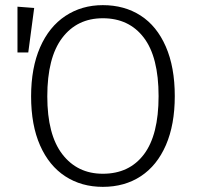

<svg xmlns="http://www.w3.org/2000/svg" viewBox="-20 -716 766 747"><path d="M660 -342Q660 -231 625.5 -151.5Q591 -72 528 -30.5Q465 11 380 11Q297 11 234 -30Q171 -71 136 -150Q101 -229 101 -341Q101 -452 136 -532Q171 -612 234.5 -654Q298 -696 380 -696Q464 -696 527 -655.5Q590 -615 625 -535Q660 -455 660 -342ZM164 -341Q164 -192 222.5 -116Q281 -40 380 -40Q483 -40 540 -115.5Q597 -191 597 -342Q597 -494 539.5 -569.5Q482 -645 380 -645Q280 -645 222 -568.5Q164 -492 164 -341ZM113 -685 90 -512H48V-690Z"/></svg>

Font: Fira Sans Light
Style: Regular
Weight: 300
Designer: bBox Type GmbH & Carrois Corporate GbR & Edenspiekermann AG
Foundry: bBox Type GmbH & Carrois Corporate GbR & Edenspiekermann AG
Version: Version 4.301